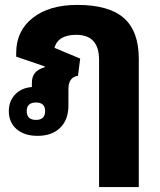

<svg xmlns="http://www.w3.org/2000/svg" viewBox="-20 -545 653 783"><path d="M384 218V-301Q384 -403 291 -403Q217 -403 202 -350L307 -306L298 -236Q259 -230 259 -182V-114Q259 -57 225.5 -24Q192 9 133 9Q79 9 47.5 -18.5Q16 -46 16 -92Q16 -133 42 -160Q68 -187 110 -190Q110 -195 110 -202V-208Q110 -232 122.5 -247.5Q135 -263 163 -271V-274L46 -314V-329Q46 -419 113.5 -472Q181 -525 295 -525Q424 -525 485 -471.5Q546 -418 546 -305V218ZM127 -56Q164 -56 164 -92Q164 -127 127 -127Q89 -127 89 -92Q89 -56 127 -56Z"/></svg>

Font: Noto Sans Thai Looped UI ExtraBold
Style: Regular
Weight: 800
Designer: Cadson Demak Team
Foundry: Cadson Demak Co., Ltd.
Version: Version 1.000